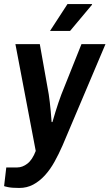

<svg xmlns="http://www.w3.org/2000/svg" viewBox="-27 -743 539 945"><path d="M58.1 81.1Q83.5 81.1 107.9 62.3Q132.3 43.5 148.9 0L48.8 -525.9H168.9L212.9 -278.8Q215.3 -263.7 218 -240.5Q220.7 -217.3 222.7 -195.3Q224.6 -169.4 227.1 -142.1H231Q238.3 -168 246.1 -192.9Q252.9 -214.4 260.5 -237.5Q268.1 -260.7 274.9 -277.8L374 -525.9H492.2L280.8 -26.9Q262.2 15.6 241 53.7Q219.7 91.8 193.6 120.4Q167.5 148.9 136.5 165.5Q105.5 182.1 67.9 182.1Q31.7 182.1 12.5 178Q-6.8 173.8 -6.8 172.9L3.9 81.1ZM425.3 -723.1 426.3 -720.2 317.9 -590.8H219.2L305.2 -723.1Z"/></svg>

Font: Archivo Narrow
Style: Bold Italic
Weight: 700
Italic angle: -8°
Designer: Hector Gatti
Foundry: Hector Gatti
Version: 1.002; ttfautohint (v0.8)